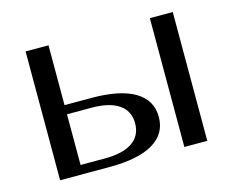

<svg xmlns="http://www.w3.org/2000/svg" viewBox="-74 -570 813 672"><g transform="rotate(-15 333.0 -233.5)"><path d="M149.9 -33.2H238.8Q303.2 -33.2 337.6 -56.6Q372.1 -80.1 372.1 -125Q372.1 -169.9 337.6 -193.4Q303.2 -216.8 238.8 -216.8H149.9ZM66.9 -466.8H149.9V-250H247.1Q350.6 -250 404.3 -218Q458 -186 458 -125Q458 -64 404.3 -32Q350.6 0 247.1 0H66.9ZM517.1 -466.8H600.1V0H517.1Z"/></g></svg>

Font: Resagokr
Style: Regular
Weight: 500
Designer: gluk
Foundry: gluk
Version: Version 0.95